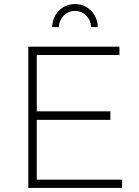

<svg xmlns="http://www.w3.org/2000/svg" viewBox="-20 -930 687 950"><path d="M271 -796C273 -841 307 -876 351 -876C395 -876 429 -841 431 -796H464C462 -862 413 -910 351 -910C289 -910 240 -862 238 -796ZM120 -699V0H584V-41H162V-337H526V-379H162V-658H571V-699Z"/></svg>

Font: Montserrat ExtraLight
Style: Regular
Weight: 250
Designer: Julieta Ulanovsky
Foundry: Julieta Ulanovsky
Version: Version 4.000